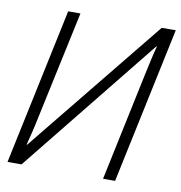

<svg xmlns="http://www.w3.org/2000/svg" viewBox="-80 -788 813 863"><g transform="rotate(10 326.5 -357.0)"><path d="M11 0 162 -714H218L114 -228Q107 -193 98 -155.5Q89 -118 82 -91H84L589 -714H653L502 0H447L549 -483Q557 -521 565.5 -559Q574 -597 582 -627L580 -628L75 0Z"/></g></svg>

Font: Noto Sans Light
Style: Italic
Weight: 300
Italic angle: -12°
Designer: Monotype Design Team
Foundry: Monotype Imaging Inc.
Version: Version 2.013; ttfautohint (v1.8.4.7-5d5b)